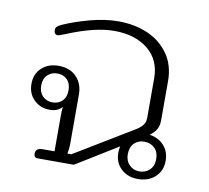

<svg xmlns="http://www.w3.org/2000/svg" viewBox="-68 -633 782 719"><g transform="rotate(10 323.5 -273.5)"><path d="M411 -74Q411 -86 414 -98L255 0H116Q110 0 106.5 -4Q103 -8 103 -15Q103 -37 130 -37H175V-171Q175 -195 177 -206Q160 -187 130 -187Q94 -187 70 -210.5Q46 -234 46 -271Q46 -309 71 -332Q96 -355 135 -355Q178 -355 203 -329Q228 -303 228 -262V-72Q228 -56 224 -37H239L465 -174Q480 -184 487.5 -194.5Q495 -205 495 -221V-371Q495 -441 446 -480.5Q397 -520 318 -520Q245 -520 143 -478Q116 -467 111 -467Q105 -467 101 -471.5Q97 -476 97 -484Q97 -493 102.5 -498Q108 -503 119 -508Q164 -528 220.5 -543Q277 -558 327 -558Q388 -558 438 -536.5Q488 -515 518 -472.5Q548 -430 548 -369V-221Q548 -200 540 -186Q532 -172 515 -160Q549 -155 570 -132Q591 -109 591 -74Q591 -36 565.5 -12.5Q540 11 500 11Q461 11 436 -12.5Q411 -36 411 -74ZM187 -271Q187 -297 172.5 -311.5Q158 -326 135 -326Q113 -326 98 -311.5Q83 -297 83 -271Q83 -246 98 -231Q113 -216 135 -216Q158 -216 172.5 -230.5Q187 -245 187 -271ZM555 -74Q555 -101 539.5 -116Q524 -131 500 -131Q477 -131 462 -116Q447 -101 447 -74Q447 -49 462.5 -33.5Q478 -18 500 -18Q524 -18 539.5 -33Q555 -48 555 -74Z"/></g></svg>

Font: Maitree Light
Style: Regular
Weight: 300
Designer: CadsonDemak Team
Foundry: CadsonDemak
Version: Version 1.001